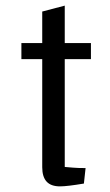

<svg xmlns="http://www.w3.org/2000/svg" viewBox="-20 -653 392 682"><path d="M193 9Q161 9 145.5 -8Q130 -25 130 -59V-612L210 -633V-60Q223 -59 239.5 -57.5Q256 -56 284 -56L278 -1Q248 4 227 6.5Q206 9 193 9ZM56 -443V-500H303V-443Z"/></svg>

Font: Changa Light
Style: Regular
Weight: 300
Designer: Eduardo Rodriguez Tunni
Foundry: Eduardo Rodriguez Tunni
Version: Version 3.002; ttfautohint (v1.8.2)